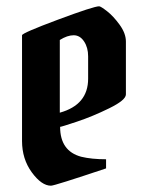

<svg xmlns="http://www.w3.org/2000/svg" viewBox="-20 -590 465 610"><path d="M295 -570Q300 -570 320 -554.5Q340 -539 360 -511.5Q380 -484 380 -458V-290Q380 -272 327 -246Q274 -220 224.5 -203.5Q175 -187 171 -187Q171 -110 238 -92Q271 -84 317 -84V-55Q153 0 142 0Q112 0 81 -42.5Q50 -85 50 -142V-478Q50 -485 164 -527.5Q278 -570 295 -570ZM170 -463V-232Q260 -257 260 -340V-411Q260 -439 247 -458.5Q234 -478 214 -478Q194 -478 170 -463Z"/></svg>

Font: Pirata One
Style: Regular
Weight: 400
Designer: Rodrigo Fuenzalida, Nicolas Massi
Foundry: Rodrigo Fuenzalida, Nicolas Massi
Version: Version 1.001